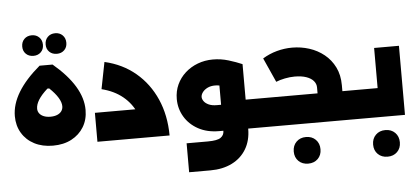

<svg xmlns="http://www.w3.org/2000/svg" viewBox="-67 -1021 3245 1487"><g transform="rotate(-5 1555.5 -277.5)"><path d="M265 -626H366Q590 -437 590 -254Q590 -179 555.5 -122Q521 -65 459.5 -32.5Q398 0 315 0Q233 0 171 -32Q109 -64 74.5 -121.5Q40 -179 40 -253Q40 -436 265 -626ZM310 -444Q262 -401 239.5 -364.5Q217 -328 217 -296Q217 -275 229 -259Q241 -243 263 -234Q285 -225 315 -225Q345 -225 367 -234Q389 -243 401 -259.5Q413 -276 413 -298Q413 -328 391 -364.5Q369 -401 324 -444ZM407 -706Q371 -706 348.5 -728Q326 -750 326 -785Q326 -821 348.5 -843.5Q371 -866 407 -866Q442 -866 464.5 -843.5Q487 -821 487 -785Q487 -750 464.5 -728Q442 -706 407 -706ZM225 -706Q189 -706 166.5 -728Q144 -750 144 -785Q144 -821 166.5 -843.5Q189 -866 225 -866Q260 -866 282.5 -843.5Q305 -821 305 -785Q305 -750 282.5 -728Q260 -706 225 -706Z M1028 0Q1027 -106 992.5 -187.5Q958 -269 891 -324Q824 -379 727 -403L768 -611Q907 -579 1008 -494Q1109 -409 1164.5 -283Q1220 -157 1221 0ZM660 0V-225H1146V0Z M1793 0V-225H1947V0ZM1947 0V-225Q1955 -225 1961 -194.5Q1967 -164 1967 -114Q1967 -62 1961 -31Q1955 0 1947 0ZM1347 297V72H1512Q1586 72 1612.5 53Q1639 34 1639 2V-501H1832V2Q1832 92 1792.5 158.5Q1753 225 1681 261Q1609 297 1512 297ZM1606 0Q1513 0 1444.5 -37.5Q1376 -75 1338.5 -138Q1301 -201 1301 -276Q1301 -337 1324.5 -388Q1348 -439 1390 -477Q1432 -515 1487.5 -536Q1543 -557 1606 -557Q1668 -557 1727 -539Q1786 -521 1832 -501L1755 -302Q1670 -355 1606 -355Q1571 -355 1546 -342.5Q1521 -330 1507.5 -311.5Q1494 -293 1494 -275Q1494 -259 1506 -242Q1518 -225 1543 -213.5Q1568 -202 1606 -202H1776V0Z M2559 0V-225H2699V0ZM1947 0Q1939 0 1933 -31Q1927 -62 1927 -114Q1927 -164 1933 -194.5Q1939 -225 1947 -225ZM2391 -170V-271Q2391 -299 2372 -321.5Q2353 -344 2316 -357Q2279 -370 2225 -370Q2188 -370 2148.5 -362Q2109 -354 2080 -342L1995 -531Q2047 -563 2106 -579Q2165 -595 2225 -595Q2294 -595 2358 -574.5Q2422 -554 2473 -513Q2524 -472 2554 -411.5Q2584 -351 2584 -271V-170ZM1947 0V-225H2617L2574 0ZM2699 0V-225Q2707 -225 2713 -194.5Q2719 -164 2719 -114Q2719 -62 2713 -31Q2707 0 2699 0ZM2272 311Q2226 311 2197 282.5Q2168 254 2168 208Q2168 162 2197 133Q2226 104 2272 104Q2318 104 2347 133Q2376 162 2376 208Q2376 254 2347 282.5Q2318 311 2272 311Z M2858 -537H3051V0H2699V-225H2858ZM2699 0Q2691 0 2685 -31Q2679 -62 2679 -114Q2679 -164 2685 -194.5Q2691 -225 2699 -225ZM2889 311Q2843 311 2814 282.5Q2785 254 2785 208Q2785 162 2814 133Q2843 104 2889 104Q2935 104 2964 133Q2993 162 2993 208Q2993 254 2964 282.5Q2935 311 2889 311Z"/></g></svg>

Font: Alexandria Black
Style: Regular
Weight: 900
Designer: Mohamed Gaber
Foundry: Kief Type Foundry
Version: Version 5.100